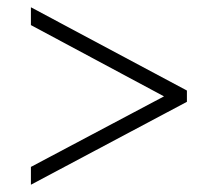

<svg xmlns="http://www.w3.org/2000/svg" viewBox="-20 -622 599 528"><path d="M65 -114V-163L431 -357L65 -553V-602L494 -373V-342Z"/></svg>

Font: Noto Serif Kannada Light
Style: Regular
Weight: 300
Version: Version 2.003